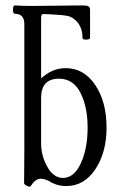

<svg xmlns="http://www.w3.org/2000/svg" viewBox="-20 -677 444 710"><path d="M225 11Q190 11 162 -7Q145 -16 131 -16Q110 -16 94 11Q90 16 79 10Q68 4 69 -1Q69 -3 69.5 -42Q70 -81 70 -128V-588Q70 -626 35 -626Q28 -626 28 -641.5Q28 -657 35 -657Q56 -655 101 -655Q131 -655 192 -656Q253 -657 284 -657Q301 -657 307 -653.5Q313 -650 313 -640V-537Q313 -531 299 -530.5Q285 -530 285 -537Q285 -573 266 -595Q251 -613 231 -618Q209 -622 182 -623Q156 -625 139 -625Q132 -625 132 -611V-387Q173 -425 223 -425Q290 -425 332 -363Q374 -301 374 -205Q374 -113 332.5 -51Q291 11 225 11ZM213 -19Q254 -19 279 -73.5Q304 -128 304 -205Q304 -282 277.5 -334Q251 -386 198 -386Q132 -386 132 -315V-147Q132 -101 155 -60Q178 -19 213 -19Z"/></svg>

Font: Junicode Cond Light
Style: Regular
Weight: 300
Width: 3
Designer: Peter S. Baker
Version: Version 2.201